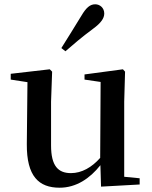

<svg xmlns="http://www.w3.org/2000/svg" viewBox="-20 -859 707 895"><path d="M266 -635 285 -620C323 -653 360 -685 414 -725C451 -752 466 -774 466 -796C466 -823 445 -839 424 -839C400 -839 382 -824 359 -785C322 -724 294 -680 266 -635ZM451 11 631 1V-28L559 -35V-385L563 -525L553 -536L374 -512V-488L449 -477L447 -123C408 -79 361 -52 311 -52C252 -52 218 -84 218 -181V-385L223 -525L212 -536L30 -515V-488L108 -476L105 -187C104 -37 161 16 258 16C335 16 399 -27 448 -89Z"/></svg>

Font: Noto Serif CJK KR SemiBold
Style: Regular
Weight: 600
Designer: Ryoko NISHIZUKA 西塚涼子 (kana & ideographs); Frank Grießhammer (Latin, Greek & Cyrillic); Wenlong ZHANG 张文龙 (bopomofo); San
Foundry: Adobe
Version: Version 2.001;hotconv 1.1.0;makeotfexe 2.6.0